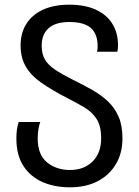

<svg xmlns="http://www.w3.org/2000/svg" viewBox="-20 -790 593 820"><path d="M279 10Q212 10 160.5 -13Q109 -36 79.5 -82Q50 -128 50 -198Q50 -221 52.5 -238Q55 -255 60 -269H152Q148 -259 144.5 -240.5Q141 -222 141 -199Q141 -129 181 -96.5Q221 -64 279 -64Q339 -64 375.5 -100.5Q412 -137 412 -199Q412 -252 392.5 -282Q373 -312 340 -331.5Q307 -351 266 -372Q200 -406 156 -437Q112 -468 90 -506Q68 -544 68 -596Q68 -649 92.5 -688Q117 -727 163.5 -748.5Q210 -770 276 -770Q342 -770 388.5 -749Q435 -728 459.5 -689Q484 -650 484 -597Q484 -590 483.5 -583.5Q483 -577 481 -569H394Q396 -575 396.5 -581Q397 -587 397 -592Q397 -645 368 -670.5Q339 -696 276 -696Q217 -696 187.5 -669.5Q158 -643 158 -595Q158 -560 171.5 -536.5Q185 -513 214.5 -493Q244 -473 292 -449Q337 -427 375.5 -405Q414 -383 442.5 -355.5Q471 -328 487 -290.5Q503 -253 503 -199Q503 -136 475 -89Q447 -42 397 -16Q347 10 279 10Z"/></svg>

Font: Noto Sans Georgian
Style: Regular
Weight: 400
Designer: Monotype Design Team, Akaki Razmadze
Foundry: Google LLC
Version: Version 2.002